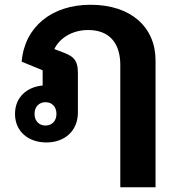

<svg xmlns="http://www.w3.org/2000/svg" viewBox="-20 -586 753 806"><path d="M485 200H633V-332C633 -472 530 -566 360 -566C197 -566 83 -473 71 -327L159 -291V-227C91 -221 43 -176 43 -108C43 -34 99 12 175 12C251 12 307 -36 307 -114V-280C307 -336 286 -350 245 -366L208 -380C229 -424 281 -460 350 -460C441 -460 485 -403 485 -313ZM171 -59C144 -59 125 -78 125 -108C125 -138 144 -157 171 -157C198 -157 217 -138 217 -108C217 -78 198 -59 171 -59Z"/></svg>

Font: IBM Plex Sans Thai Looped
Style: Bold
Weight: 700
Designer: Mike Abbink, Paul van der Laan, Pieter van Rosmalen, Ben Mitchell, Mark Frömberg
Foundry: Bold Monday
Version: Version 1.1